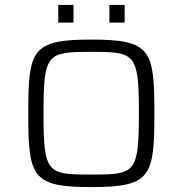

<svg xmlns="http://www.w3.org/2000/svg" viewBox="-20 -753 743 781"><path d="M217 -661H279V-733H217ZM425 -661H487V-733H425ZM351 8C594 8 608 -34 608 -293C608 -550 594 -592 351 -592C109 -592 95 -550 95 -293C95 -34 109 8 351 8ZM351 -43C172 -43 157 -47 157 -293C157 -537 172 -542 351 -542C530 -542 545 -537 545 -293C545 -47 530 -43 351 -43Z"/></svg>

Font: Saira UNSAM Light SC
Style: Regular
Weight: 300
Designer: Hector Gatti with collaboration of the Omnibus-Type team
Foundry: Omnibus-Type
Version: Version 1.072;PS 001.072;hotconv 1.0.88;makeotf.lib2.5.64775